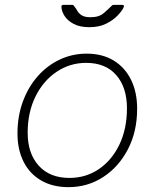

<svg xmlns="http://www.w3.org/2000/svg" viewBox="-20 -761 638 791"><path d="M262 10Q197 10 149.5 -17.5Q102 -45 77 -95Q52 -145 52 -211Q52 -282 74 -342Q96 -402 135 -446.5Q174 -491 226 -515.5Q278 -540 337 -540Q402 -540 448.5 -511.5Q495 -483 520 -432Q545 -381 545 -313Q545 -219 507 -146Q469 -73 405 -31.5Q341 10 262 10ZM266 -28Q334 -28 387.5 -64.5Q441 -101 472 -165.5Q503 -230 503 -315Q503 -401 459 -451.5Q415 -502 335 -502Q268 -502 213 -465Q158 -428 126 -363Q94 -298 94 -214Q94 -129 139.5 -78.5Q185 -28 266 -28ZM482 -741Q488 -741 490 -738.5Q492 -736 489 -730Q482 -715 463.5 -696Q445 -677 416.5 -663Q388 -649 348 -649Q309 -649 283.5 -662.5Q258 -676 245.5 -696Q233 -716 233 -735Q233 -737 235 -739Q237 -741 241 -741H277Q282 -741 283.5 -738.5Q285 -736 288 -732Q293 -727 298.5 -716.5Q304 -706 316.5 -698Q329 -690 353 -690Q388 -690 407.5 -707Q427 -724 440 -737Q443 -740 445 -740.5Q447 -741 450 -741Z"/></svg>

Font: Libre Franklin Thin
Style: Italic
Weight: 100
Italic angle: -8°
Designer: Pablo Impallari, Rodrigo Fuenzalida, Nhung Nguyen
Foundry: Impallari Type
Version: Version 3.000